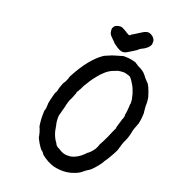

<svg xmlns="http://www.w3.org/2000/svg" viewBox="-122 -904 916 1039"><g transform="rotate(15 335.5 -384.5)"><path d="M477 -647Q477 -648 492 -647Q511 -646 534 -639Q558 -632 560 -627Q561 -626 564.5 -624Q568 -622 569 -620Q572 -617 578 -614Q579 -614 583 -611Q587 -608 588 -608Q589 -608 600 -599Q613 -588 615 -583Q616 -581 619.5 -577Q623 -573 625 -568Q629 -562 637 -552Q639 -550 641.5 -546.5Q644 -543 645 -542Q648 -541 656 -521Q664 -498 670 -468Q672 -453 671 -436Q670 -429 669.5 -422Q669 -415 669 -412Q669 -409 669 -396.5Q669 -384 669 -383Q671 -382 668 -367Q665 -346 662 -335Q660 -330 659 -324Q657 -315 654 -311Q653 -310 652 -306.5Q651 -303 646 -294Q637 -277 635 -268Q628 -243 624 -235Q623 -233 621 -227.5Q619 -222 615 -215.5Q611 -209 608.5 -204Q606 -199 603 -194Q600 -189 597 -180.5Q594 -172 591.5 -166Q589 -160 588 -158Q588 -154 585 -150Q584 -148 582 -144Q577 -134 548 -93Q540 -82 536 -78Q532 -74 529 -70Q527 -65 521 -58Q507 -41 489.5 -25Q472 -9 465 -6Q448 2 437 10Q433 13 431 14Q429 15 426 17Q423 20 413 24Q402 29 388 32Q375 36 364 37Q331 42 290 32Q275 29 255.5 19Q236 9 218 -6Q199 -22 199 -26Q199 -28 193.5 -34.5Q188 -41 187 -40.5Q186 -40 177 -55Q167 -72 159 -92Q155 -102 155 -102.5Q155 -103 155 -105L154 -107Q155 -107 154 -114Q153 -117 153 -118Q153 -119 152.5 -123.5Q152 -128 151.5 -130.5Q151 -133 150 -137.5Q149 -142 148 -144.5Q147 -147 147 -147Q147 -147 147 -148Q147 -154 144 -157Q142 -159 141.5 -183.5Q141 -208 143 -225Q144 -238 146 -253Q147 -254 147.5 -254Q148 -254 149 -258Q150 -262 151.5 -266Q153 -270 153 -273.5Q153 -277 154 -282Q156 -288 155 -290Q154 -292 163 -320Q177 -362 180 -363Q181 -363 186 -373Q188 -380 189 -383Q190 -388 200 -409Q208 -426 210 -427Q213 -429 216 -434Q221 -444 222 -444Q222 -445 223 -446.5Q224 -448 223.5 -448Q223 -448 225 -451Q229 -457 228 -458Q227 -459 234 -470Q252 -498 270 -521Q283 -537 284 -538Q285 -539 285 -540Q286 -542 308 -565Q339 -597 371 -616Q386 -625 387 -624Q388 -623 394 -626Q397 -627 398 -627.5Q399 -628 404 -629Q421 -636 440 -639Q447 -640 452.5 -641.5Q458 -643 462 -643.5Q466 -644 467 -644.5Q468 -645 469.5 -645Q471 -645 474 -645.5Q477 -646 477 -647ZM511 -563Q504 -564 491.5 -564Q479 -564 475 -563Q473 -562 469.5 -561.5Q466 -561 463.5 -559.5Q461 -558 455 -557Q433 -552 411 -537Q387 -520 369 -500Q363 -493 358 -488Q353 -483 351.5 -481Q350 -479 346.5 -474.5Q343 -470 340.5 -467.5Q338 -465 335 -460Q316 -437 304 -414Q302 -412 300.5 -410Q299 -408 298 -406Q297 -404 296 -402.5Q295 -401 294.5 -400Q294 -399 293 -399L289 -394Q288 -391 288 -388Q287 -383 284 -380Q284 -379 276.5 -364Q269 -349 267 -347Q263 -343 260 -334Q258 -328 255.5 -322.5Q253 -317 251.5 -312Q250 -307 249 -303Q248 -299 246 -294Q242 -285 239 -276Q237 -269 236 -266Q231 -256 228 -243L227 -237L226 -219Q226 -200 228 -194Q228 -191 230 -173Q231 -152 240 -127Q244 -115 251 -104Q256 -96 255 -96Q255 -95 258 -89.5Q261 -84 265 -81Q270 -76 272 -76Q272 -77 276 -74Q290 -62 303 -56Q313 -52 323 -50Q326 -50 333.5 -49.5Q341 -49 345.5 -49Q350 -49 351 -49Q351 -50 352 -50Q357 -50 370 -54Q399 -63 431 -92Q434 -95 434 -94Q435 -92 440 -98Q443 -101 443 -100Q443 -99 448 -104Q452 -108 453.5 -109Q455 -110 457.5 -113.5Q460 -117 463 -119Q468 -124 471 -130Q472 -132 473 -133V-134L474 -135Q478 -141 477 -141Q476 -141 478 -143Q483 -150 481 -151Q481 -151 487 -159.5Q493 -168 496 -173Q516 -205 531 -235Q540 -252 540.5 -252Q541 -252 542 -253.5Q543 -255 544 -257.5Q545 -260 546 -262L545 -264Q545 -264 549 -274.5Q553 -285 554.5 -289Q556 -293 558 -297Q560 -301 563 -310L566 -318Q566 -316 568 -320Q573 -331 574 -339V-342H573Q575 -345 580 -370Q581 -377 582 -382Q585 -398 585 -405L586 -408Q587 -407 587 -408Q588 -412 588 -426Q588 -430 587.5 -435Q587 -440 586 -445Q585 -463 578 -483Q576 -490 576 -491Q576 -493 571 -504.5Q566 -516 560 -527Q555 -536 553 -539Q548 -547 546 -549Q537 -555 521 -560Q516 -562 511 -563ZM570 -806Q581 -808 591 -803Q596 -801 603 -795Q615 -785 618 -771Q619 -767 618 -762.5Q617 -758 617 -755Q617 -746 607 -735Q600 -728 593 -724Q583 -717 576 -715Q574 -715 564 -710Q552 -704 550 -701Q547 -698 538 -694Q533 -691 527 -688Q510 -679 494 -672Q484 -668 476 -668Q461 -668 441 -683Q418 -701 415 -707Q414 -709 410 -713.5Q406 -718 404.5 -719.5Q403 -721 398 -727.5Q393 -734 391 -736Q387 -742 384 -750Q383 -755 383 -764Q383 -773 384 -774V-776Q383 -776 388 -783Q393 -792 400 -794Q411 -798 417 -798Q425 -799 433 -797Q441 -794 447 -789Q451 -787 452 -786Q457 -783 462 -779Q465 -776 466.5 -775Q468 -774 474 -770Q482 -764 485 -765Q491 -766 491 -769Q492 -770 492.5 -770Q493 -770 513 -780Q549 -799 559 -803Q564 -805 570 -806Z"/></g></svg>

Font: TT2020 Style E
Style: Italic
Weight: 400
Italic angle: -15°
Version: Version 0.2.000